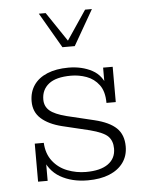

<svg xmlns="http://www.w3.org/2000/svg" viewBox="-48 -650 535 699"><g transform="rotate(-5 219.5 -300.0)"><path d="M245 10Q187 10 144.5 -14.5Q102 -39 85 -94L99 -101V-1H64V-140H97Q99 -100 120 -73Q141 -46 173.5 -33.5Q206 -21 241 -21Q294 -21 322 -41Q350 -61 350 -97Q350 -125 334 -141.5Q318 -158 268 -171L168 -195Q120 -207 93 -231Q66 -255 66 -294Q66 -328 83 -353Q100 -378 132.5 -391.5Q165 -405 210 -405Q259 -405 296.5 -385Q334 -365 347 -317L336 -313V-394H371V-265H337Q337 -307 319 -331Q301 -355 273.5 -365Q246 -375 217 -375Q162 -375 135.5 -354Q109 -333 109 -297Q109 -272 127 -256.5Q145 -241 188 -230L288 -206Q342 -193 367.5 -168.5Q393 -144 393 -101Q393 -67 375 -42Q357 -17 324 -3.5Q291 10 245 10ZM195 -481 120 -610H145L217 -503L289 -610H314L240 -481Z"/></g></svg>

Font: Rokkitt ExtraLight
Style: Regular
Weight: 250
Version: Version 3.103